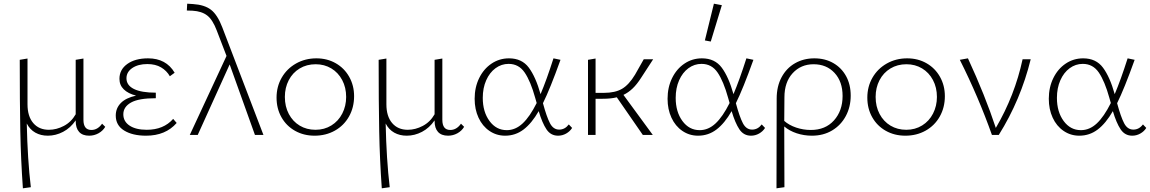

<svg xmlns="http://www.w3.org/2000/svg" viewBox="-20 -731 6229 1040"><path d="M550 -44Q537 -22 513.5 -9Q490 4 463 4Q427 4 408.5 -16.5Q390 -37 390 -76V-79Q362 -38 322 -17Q282 4 239 4Q201 4 171.5 -12.5Q142 -29 125 -62Q129 131 147 283L104 289Q93 134 90 -20.5Q87 -175 87 -407L129 -414V-166Q129 -101 160 -64.5Q191 -28 245 -28Q286 -28 326 -49Q366 -70 390 -112V-407L432 -414V-82Q432 -27 475 -27Q509 -27 533 -61Z M937 -65Q877 4 771 4Q698 4 652.5 -24Q607 -52 607 -105Q607 -145 634.5 -173Q662 -201 717 -213Q674 -224 650.5 -247Q627 -270 627 -304Q627 -354 669.5 -384.5Q712 -415 782 -415Q880 -415 926 -337L900 -318Q883 -348 852.5 -366Q822 -384 778 -384Q728 -384 696.5 -362.5Q665 -341 665 -307Q665 -269 705.5 -249Q746 -229 824 -229V-199Q731 -199 689.5 -175.5Q648 -152 648 -112Q648 -73 682 -50.5Q716 -28 775 -28Q866 -28 918 -87Z M1361 0 1224 -382 1051 0H1008L1207 -428L1154 -566Q1132 -624 1102.5 -647Q1073 -670 1023 -673L992 -674L994 -711L1026 -709Q1088 -705 1123 -678Q1158 -651 1184 -583L1407 0Z M1478 -202Q1478 -262 1506 -310.5Q1534 -359 1583.5 -387Q1633 -415 1694 -415Q1752 -415 1798.5 -388.5Q1845 -362 1871.5 -315Q1898 -268 1898 -210Q1898 -149 1870.5 -100Q1843 -51 1794 -23.5Q1745 4 1684 4Q1625 4 1578 -22.5Q1531 -49 1504.5 -96Q1478 -143 1478 -202ZM1855 -206Q1855 -257 1833.5 -297.5Q1812 -338 1774.5 -360.5Q1737 -383 1690 -383Q1641 -383 1603 -360Q1565 -337 1544 -296.5Q1523 -256 1523 -206Q1523 -154 1544.5 -113.5Q1566 -73 1603.5 -50.5Q1641 -28 1689 -28Q1737 -28 1775 -51.5Q1813 -75 1834 -116Q1855 -157 1855 -206Z M2494 -44Q2481 -22 2457.5 -9Q2434 4 2407 4Q2371 4 2352.5 -16.5Q2334 -37 2334 -76V-79Q2306 -38 2266 -17Q2226 4 2183 4Q2145 4 2115.5 -12.5Q2086 -29 2069 -62Q2073 131 2091 283L2048 289Q2037 134 2034 -20.5Q2031 -175 2031 -407L2073 -414V-166Q2073 -101 2104 -64.5Q2135 -28 2189 -28Q2230 -28 2270 -49Q2310 -70 2334 -112V-407L2376 -414V-82Q2376 -27 2419 -27Q2453 -27 2477 -61Z M3079 -38Q3067 -19 3046.5 -7.5Q3026 4 3003 4Q2963 4 2940 -30.5Q2917 -65 2898 -129Q2860 -63 2816 -29.5Q2772 4 2716 4Q2669 4 2631 -22Q2593 -48 2572 -93.5Q2551 -139 2551 -196Q2551 -258 2575.5 -308Q2600 -358 2642.5 -386.5Q2685 -415 2737 -415Q2807 -415 2844.5 -364.5Q2882 -314 2908 -221Q2940 -296 2978 -415L3016 -407Q2959 -248 2921 -172Q2941 -98 2959 -63.5Q2977 -29 3009 -29Q3040 -29 3061 -57ZM2887 -173 2879 -201Q2854 -291 2822 -338Q2790 -385 2735 -385Q2696 -385 2664 -361.5Q2632 -338 2613.5 -296Q2595 -254 2595 -201Q2595 -125 2631.5 -75.5Q2668 -26 2725 -26Q2772 -26 2811 -62.5Q2850 -99 2887 -173Z M3357 -217 3516 0H3462L3321 -204Q3290 -196 3244 -196H3206V0H3165V-407L3206 -414V-228H3251Q3312 -228 3349.5 -250Q3387 -272 3420 -327L3467 -410H3518L3453 -310Q3430 -274 3407 -252Q3384 -230 3357 -217Z M4124 -38Q4112 -19 4091.5 -7.5Q4071 4 4048 4Q4008 4 3985 -30.5Q3962 -65 3943 -129Q3905 -63 3861 -29.5Q3817 4 3761 4Q3714 4 3676 -22Q3638 -48 3617 -93.5Q3596 -139 3596 -196Q3596 -258 3620.5 -308Q3645 -358 3687.5 -386.5Q3730 -415 3782 -415Q3852 -415 3889.5 -364.5Q3927 -314 3953 -221Q3985 -296 4023 -415L4061 -407Q4004 -248 3966 -172Q3986 -98 4004 -63.5Q4022 -29 4054 -29Q4085 -29 4106 -57ZM3932 -173 3924 -201Q3899 -291 3867 -338Q3835 -385 3780 -385Q3741 -385 3709 -361.5Q3677 -338 3658.5 -296Q3640 -254 3640 -201Q3640 -125 3676.5 -75.5Q3713 -26 3770 -26Q3817 -26 3856 -62.5Q3895 -99 3932 -173ZM3798 -512 3847 -711 3890 -703 3830 -506Z M4588 -213Q4588 -152 4561.5 -102.5Q4535 -53 4487.5 -24.5Q4440 4 4378 4Q4335 4 4295.5 -9Q4256 -22 4228 -46Q4228 173 4229 283L4186 289Q4187 125 4187 -197Q4187 -263 4213.5 -312.5Q4240 -362 4286.5 -388.5Q4333 -415 4391 -415Q4449 -415 4493.5 -389.5Q4538 -364 4563 -318.5Q4588 -273 4588 -213ZM4544 -211Q4544 -289 4500.5 -336Q4457 -383 4387 -383Q4318 -383 4273.5 -334.5Q4229 -286 4229 -204Q4229 -116 4228 -76Q4254 -53 4292.5 -40Q4331 -27 4372 -27Q4451 -27 4497.5 -79Q4544 -131 4544 -211Z M4678 -202Q4678 -262 4706 -310.5Q4734 -359 4783.5 -387Q4833 -415 4894 -415Q4952 -415 4998.5 -388.5Q5045 -362 5071.5 -315Q5098 -268 5098 -210Q5098 -149 5070.5 -100Q5043 -51 4994 -23.5Q4945 4 4884 4Q4825 4 4778 -22.5Q4731 -49 4704.5 -96Q4678 -143 4678 -202ZM5055 -206Q5055 -257 5033.5 -297.5Q5012 -338 4974.5 -360.5Q4937 -383 4890 -383Q4841 -383 4803 -360Q4765 -337 4744 -296.5Q4723 -256 4723 -206Q4723 -154 4744.5 -113.5Q4766 -73 4803.5 -50.5Q4841 -28 4889 -28Q4937 -28 4975 -51.5Q5013 -75 5034 -116Q5055 -157 5055 -206Z M5563 -410Q5509 -190 5390 0H5353Q5280 -206 5179 -407L5223 -415Q5316 -214 5374 -38Q5477 -214 5519 -410Z M6189 -38Q6177 -19 6156.5 -7.5Q6136 4 6113 4Q6073 4 6050 -30.5Q6027 -65 6008 -129Q5970 -63 5926 -29.5Q5882 4 5826 4Q5779 4 5741 -22Q5703 -48 5682 -93.5Q5661 -139 5661 -196Q5661 -258 5685.5 -308Q5710 -358 5752.5 -386.5Q5795 -415 5847 -415Q5917 -415 5954.5 -364.5Q5992 -314 6018 -221Q6050 -296 6088 -415L6126 -407Q6069 -248 6031 -172Q6051 -98 6069 -63.5Q6087 -29 6119 -29Q6150 -29 6171 -57ZM5997 -173 5989 -201Q5964 -291 5932 -338Q5900 -385 5845 -385Q5806 -385 5774 -361.5Q5742 -338 5723.5 -296Q5705 -254 5705 -201Q5705 -125 5741.5 -75.5Q5778 -26 5835 -26Q5882 -26 5921 -62.5Q5960 -99 5997 -173Z"/></svg>

Font: Ysabeau Light
Style: Regular
Weight: 300
Designer: Christian Thalmann (Catharsis Fonts)
Version: Version 0.003